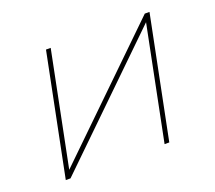

<svg xmlns="http://www.w3.org/2000/svg" viewBox="-94 -642 860 767"><g transform="rotate(-20 336.0 -258.5)"><path d="M168 -517H188L91 -34L588 -517H608L504 0H484L581 -483L84 0H64Z"/></g></svg>

Font: Argentum Sans Thin
Style: Italic
Weight: 100
Italic angle: -11°
Designer: Julieta Ulanovsky (font), Cristiano Sobral (main changes and remaster)
Foundry: Julieta Ulanovsky (font), Cristiano Sobral (main changes and remaster)
Version: Version 2.007;June 15, 2022;FontCreator 14.0.0.2814 64-bit; 